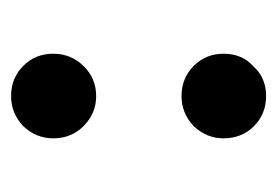

<svg xmlns="http://www.w3.org/2000/svg" viewBox="-97 -404 501 347"><g transform="rotate(90 153.5 -230.5)"><path d="M77.1 -76.2Q77.1 -108.9 100.1 -131.8Q122.1 -153.8 153.8 -153.8Q185.1 -153.8 208 -130.9Q230 -108.9 230 -76.2Q230 -45.4 208 -22Q184.6 0 153.8 0Q121.1 0 99.1 -22Q77.1 -43.9 77.1 -76.2ZM77.1 -383.8Q77.1 -418 100.1 -438Q120.1 -460.9 153.8 -460.9Q186 -460.9 208 -439Q230 -417 230 -383.8Q230 -353.5 208 -330.1Q184.6 -308.1 153.8 -308.1Q121.1 -308.1 99.1 -330.1Q77.1 -352.1 77.1 -383.8Z"/></g></svg>

Font: Hjet
Style: Regular
Weight: 400
Designer: T. Christopher White
Version: Version 1.2